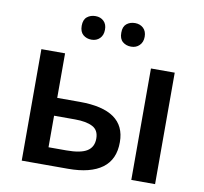

<svg xmlns="http://www.w3.org/2000/svg" viewBox="-81 -828 973 916"><g transform="rotate(10 405.0 -370.0)"><path d="M728 0H612.8V-540H728ZM383.8 -221.7Q353.5 -237.8 297.9 -237.8H196.8V-85H283.2Q352.5 -85 383.3 -104.5Q414.1 -124 414.1 -165Q414.1 -206.1 383.8 -221.7ZM306.2 -324.2Q527.8 -324.2 527.8 -168Q528.3 -84 471.7 -42Q415 0 306.2 0H82V-540H196.8V-324.2ZM443.8 -683.6Q443.4 -712.9 460 -726.6Q476.6 -740.2 501 -740.2Q525.4 -740.2 541.5 -725.1Q557.1 -710 557.1 -683.6Q557.1 -657.2 541 -641.6Q525.4 -626 501 -626Q476.6 -626 460 -640.1Q443.4 -654.3 443.8 -683.6ZM364.7 -683.6Q364.7 -657.2 349.1 -641.6Q333.5 -626 309.1 -626Q285.2 -626 268.6 -640.1Q252 -654.3 252 -683.6Q252 -712.9 268.6 -726.6Q285.2 -740.2 309.6 -740.2Q334 -740.2 349.6 -725.1Q365.2 -710 364.7 -683.6Z"/></g></svg>

Font: OpenSans-Semibold
Style: Regular
Weight: 600
Foundry: Ascender Corporation
Version: Version 1.10